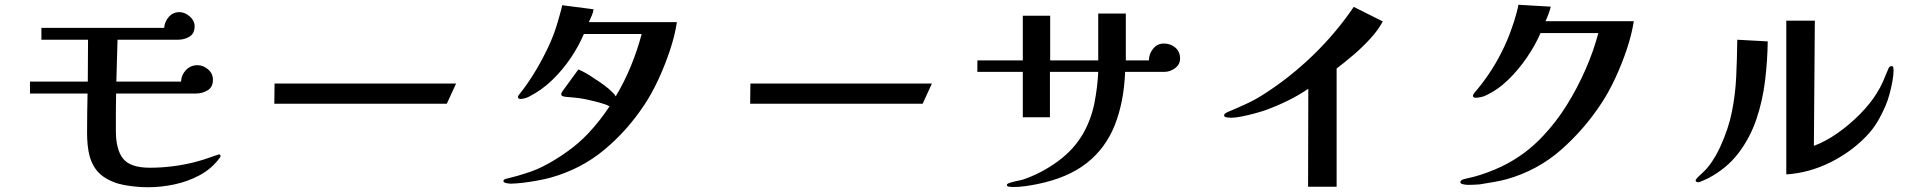

<svg xmlns="http://www.w3.org/2000/svg" viewBox="-20 -768 8040 807"><path d="M907 -112Q907 -119 900 -119Q899 -119 884.5 -114Q870 -109 854.5 -103.5Q839 -98 835 -97Q781 -80 723.5 -71.5Q666 -63 610 -63Q528 -63 497.5 -101Q467 -139 467 -218Q467 -257 467 -296.5Q467 -336 468 -375H804Q831 -375 853 -388.5Q875 -402 875 -433Q875 -459 854.5 -476.5Q834 -494 810 -494Q781 -494 761.5 -473.5Q742 -453 741 -425H469L474 -601H728Q755 -601 776.5 -614Q798 -627 798 -658Q798 -681 777.5 -699Q757 -717 734 -717Q707 -717 689.5 -697Q672 -677 670 -651H154V-601H350L349 -425H106V-375H348Q347 -333 346.5 -291Q346 -249 346 -208Q346 -183 348.5 -157.5Q351 -132 358 -107Q375 -53 414 -26Q453 1 503.5 10Q554 19 603 19Q657 19 713.5 7Q770 -5 820 -32Q870 -59 903 -104Q907 -108 907 -112Z M1897 -417H1134L1133 -332H1858Z M2825 -675H2455Q2462 -690 2467.5 -703Q2473 -716 2475 -729L2343 -746Q2341 -735 2335.5 -715.5Q2330 -696 2324.5 -676.5Q2319 -657 2315 -646Q2307 -622 2295.5 -595Q2284 -568 2271 -543Q2247 -495 2219.5 -451.5Q2192 -408 2164 -373Q2162 -370 2159.5 -367Q2157 -364 2157 -359Q2157 -355 2161 -353.5Q2165 -352 2168 -352Q2175 -352 2186 -355Q2197 -358 2204 -362Q2257 -389 2301 -431.5Q2345 -474 2379 -524.5Q2413 -575 2434 -625H2677Q2659 -557 2632 -491Q2605 -425 2568 -363Q2564 -371 2554 -380Q2541 -394 2518.5 -410.5Q2496 -427 2481 -436Q2461 -450 2444.5 -459.5Q2428 -469 2411 -476Q2404 -467 2390.5 -448Q2377 -429 2365 -413Q2356 -400 2347.5 -389Q2339 -378 2339 -373Q2339 -368 2341.5 -365.5Q2344 -363 2357 -361Q2371 -360 2392 -358Q2413 -356 2423 -354Q2432 -353 2447.5 -349.5Q2463 -346 2477.5 -342.5Q2492 -339 2499 -337Q2507 -335 2521.5 -330Q2536 -325 2542 -321Q2502 -260 2452 -207Q2415 -167 2363 -130Q2311 -93 2263 -69Q2238 -56 2210.5 -46.5Q2183 -37 2155 -29Q2145 -26 2134.5 -23.5Q2124 -21 2113 -18Q2107 -17 2101.5 -14.5Q2096 -12 2096 -7Q2096 -1 2107.5 1.5Q2119 4 2129 4Q2139 4 2154 2.5Q2169 1 2180 0Q2211 -4 2238.5 -9Q2266 -14 2293 -21Q2422 -57 2520 -138.5Q2618 -220 2690 -330Q2720 -375 2747.5 -434.5Q2775 -494 2796 -557Q2817 -620 2825 -675Z M3897 -417H3134L3133 -332H3858Z M4940 -522Q4940 -551 4920 -568Q4900 -585 4872 -585Q4844 -585 4826.5 -563Q4809 -541 4809 -514H4712V-711H4596V-514H4394V-702H4279V-514H4088V-466H4279V-275H4393V-466H4596Q4593 -401 4580 -335Q4567 -269 4535 -211Q4496 -141 4427 -90.5Q4358 -40 4282 -14Q4277 -12 4259.5 -8.5Q4242 -5 4227 -0.5Q4212 4 4212 9Q4212 16 4223 17Q4234 18 4238 18Q4264 18 4289 14.5Q4314 11 4339 6Q4468 -20 4547.5 -82.5Q4627 -145 4665.5 -242Q4704 -339 4709 -466H4875Q4898 -466 4919 -481.5Q4940 -497 4940 -522Z M5792 -678 5670 -739Q5596 -630 5499.5 -536.5Q5403 -443 5292 -372Q5258 -350 5221.5 -333Q5185 -316 5147 -300Q5143 -299 5134 -294Q5125 -289 5125 -283Q5125 -276 5137.5 -274.5Q5150 -273 5154 -273Q5172 -273 5199.5 -278.5Q5227 -284 5254.5 -291.5Q5282 -299 5299 -305Q5346 -322 5392 -344.5Q5438 -367 5479 -395L5478 17H5598V-480Q5631 -505 5668.5 -537Q5706 -569 5739.5 -605.5Q5773 -642 5792 -678Z M6847 -679H6476Q6483 -694 6489 -710.5Q6495 -727 6498 -740L6362 -748Q6360 -735 6355 -716.5Q6350 -698 6344.5 -680Q6339 -662 6335 -652Q6317 -599 6291 -548Q6267 -500 6237 -456Q6207 -412 6178 -379Q6176 -376 6173.5 -372.5Q6171 -369 6171 -364Q6171 -361 6175 -359Q6179 -357 6181 -357Q6189 -357 6202.5 -359.5Q6216 -362 6223 -366Q6274 -389 6318.5 -432Q6363 -475 6398.5 -527.5Q6434 -580 6455 -629H6698Q6678 -553 6644 -475.5Q6610 -398 6565.5 -326.5Q6521 -255 6466 -197Q6429 -157 6385 -124.5Q6341 -92 6291 -68Q6266 -56 6234 -44Q6202 -32 6175 -25Q6165 -23 6153.5 -20Q6142 -17 6133 -15Q6118 -11 6118 -2Q6118 4 6129.5 6.5Q6141 9 6151 9Q6160 9 6173.5 8.5Q6187 8 6199 7Q6231 2 6259 -3Q6287 -8 6314 -15Q6443 -52 6541 -138Q6639 -224 6711 -334Q6741 -379 6769 -439Q6797 -499 6818 -562Q6839 -625 6847 -679Z M7410 -594 7282 -601Q7281 -520 7277.5 -445.5Q7274 -371 7259.5 -298.5Q7245 -226 7210 -150Q7191 -109 7166 -75Q7155 -60 7142.5 -48Q7130 -36 7116 -23Q7115 -22 7111 -17Q7107 -12 7107 -10Q7107 -5 7110.5 -3.5Q7114 -2 7118 -2Q7123 -2 7139.5 -9.5Q7156 -17 7160 -19Q7238 -60 7287 -124.5Q7336 -189 7362.5 -267.5Q7389 -346 7399 -430.5Q7409 -515 7410 -594ZM7939 -473Q7939 -476 7938 -483Q7937 -490 7932 -490Q7925 -490 7922.5 -487.5Q7920 -485 7917 -479Q7906 -452 7895 -426.5Q7884 -401 7868 -376Q7841 -332 7797.5 -288Q7754 -244 7703.5 -208.5Q7653 -173 7604 -155L7608 -681H7488V-35Q7582 -41 7670 -84Q7758 -127 7823 -194Q7852 -224 7871 -256Q7890 -288 7906 -326Q7914 -344 7921.5 -371Q7929 -398 7934 -426Q7939 -454 7939 -473Z"/></svg>

Font: UoqMunThenKhung
Style: Regular
Weight: 400
Designer: Font-Kai, 金井和夫, 宇文滿月
Foundry: Kazuo Kanai, Moonlit Owen
Version: Version 1.197